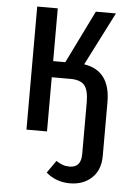

<svg xmlns="http://www.w3.org/2000/svg" viewBox="-53 -567 561 819"><g transform="rotate(5 227.5 -157.5)"><path d="M407 -146V83Q407 144 370.5 178Q334 212 277 212Q218 212 175 175L212 122Q228 132 240.5 136.5Q253 141 270 141Q319 141 319 83V-138Q319 -190 301.5 -211Q284 -232 241 -232H161V0H73V-527H161V-301H213L324 -527H410L294 -299Q407 -282 407 -146Z"/></g></svg>

Font: Fira Sans Extra Condensed
Style: Regular
Weight: 400
Width: 1
Designer: Carrois Corporate & Edenspiekermann AG
Foundry: Carrois Corporate GbR & Edenspiekermann AG
Version: Version 4.203